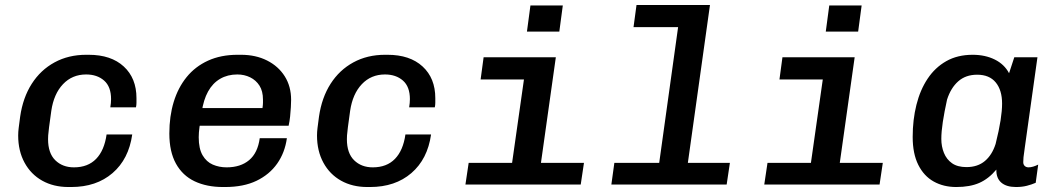

<svg xmlns="http://www.w3.org/2000/svg" viewBox="-20 -741 4240 771"><path d="M255 10Q195 10 149.5 -15.5Q104 -41 78.5 -88Q53 -135 53 -197Q53 -211 55 -227Q57 -243 61 -273Q72 -349 107.5 -404.5Q143 -460 199 -490.5Q255 -521 326 -521H336Q426 -521 477 -474Q528 -427 528 -347Q528 -338 528 -328.5Q528 -319 526 -310H423Q426 -328 426 -343Q426 -393 398 -417.5Q370 -442 326 -442Q270 -442 233 -403Q196 -364 186 -296Q180 -253 177 -230Q174 -207 173.5 -197.5Q173 -188 173 -182Q173 -126 202 -97.5Q231 -69 277 -69Q333 -69 366 -103Q399 -137 408 -201H511Q497 -102 432 -46Q367 10 266 10Z M875 10Q810 10 761.5 -13Q713 -36 686.5 -84Q660 -132 660 -205Q660 -274 677.5 -331.5Q695 -389 729.5 -431.5Q764 -474 815.5 -497.5Q867 -521 934 -521H948Q1007 -521 1052.5 -498Q1098 -475 1123.5 -434.5Q1149 -394 1149 -340Q1149 -329 1148 -311Q1147 -293 1145 -273.5Q1143 -254 1139 -236H731L788 -275Q784 -252 781 -230Q778 -208 778 -190Q778 -144 793.5 -117.5Q809 -91 834.5 -80Q860 -69 890 -69Q946 -69 980.5 -98Q1015 -127 1023 -186H1132Q1124 -128 1093 -84Q1062 -40 1010 -15Q958 10 884 10ZM790 -291 741 -307H1034Q1036 -321 1036 -328Q1036 -335 1036 -341Q1036 -375 1022 -397Q1008 -419 984.5 -430.5Q961 -442 933 -442Q894 -442 864 -424.5Q834 -407 815.5 -373.5Q797 -340 790 -291Z M1455 10Q1395 10 1349.5 -15.5Q1304 -41 1278.5 -88Q1253 -135 1253 -197Q1253 -211 1255 -227Q1257 -243 1261 -273Q1272 -349 1307.5 -404.5Q1343 -460 1399 -490.5Q1455 -521 1526 -521H1536Q1626 -521 1677 -474Q1728 -427 1728 -347Q1728 -338 1728 -328.5Q1728 -319 1726 -310H1623Q1626 -328 1626 -343Q1626 -393 1598 -417.5Q1570 -442 1526 -442Q1470 -442 1433 -403Q1396 -364 1386 -296Q1380 -253 1377 -230Q1374 -207 1373.5 -197.5Q1373 -188 1373 -182Q1373 -126 1402 -97.5Q1431 -69 1477 -69Q1533 -69 1566 -103Q1599 -137 1608 -201H1711Q1697 -102 1632 -46Q1567 10 1466 10Z M2024 0 2084 -422H1910L1922 -511H2212L2140 0ZM1849 0 1862 -87H2325L2312 0ZM2096 -614 2110 -719H2240L2226 -614Z M2615 0 2703 -632H2524L2536 -721H2831L2730 0ZM2435 0 2447 -87H2911L2898 0Z M3224 0 3284 -422H3110L3122 -511H3412L3340 0ZM3049 0 3062 -87H3525L3512 0ZM3296 -614 3310 -719H3440L3426 -614Z M3820 10Q3769 10 3729.5 -12Q3690 -34 3667.5 -79Q3645 -124 3645 -191Q3645 -260 3660 -320Q3675 -380 3705 -425Q3735 -470 3780 -495.5Q3825 -521 3886 -521Q3936 -521 3974.5 -502Q4013 -483 4032 -447L4053 -511H4146L4095 -147Q4091 -121 4090 -109.5Q4089 -98 4089 -90Q4089 -80 4095 -74.5Q4101 -69 4110 -69Q4119 -69 4129 -72Q4139 -75 4149 -80L4139 -7Q4123 0 4103.5 5Q4084 10 4060 10Q4021 10 4000.5 -8Q3980 -26 3981 -60Q3950 -23 3912.5 -6.5Q3875 10 3820 10ZM3861 -70Q3906 -70 3935 -94.5Q3964 -119 3978 -163Q3992 -219 3998 -258Q4004 -297 4004 -325Q4004 -379 3978.5 -410Q3953 -441 3904 -441Q3858 -441 3828 -414.5Q3798 -388 3783 -341Q3772 -291 3766 -251.5Q3760 -212 3760 -183Q3760 -153 3770.5 -127Q3781 -101 3803 -85.5Q3825 -70 3861 -70Z"/></svg>

Font: Chivo Mono Medium
Style: Italic
Weight: 500
Italic angle: -8.05°
Monospace: yes
Designer: Hector Gatti
Foundry: Omnibus-Type
Version: Version 1.008